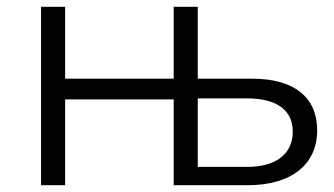

<svg xmlns="http://www.w3.org/2000/svg" viewBox="-20 -546 984 566"><path d="M563 -314V-526H492V-314H172V-526H101V0H172V-253H492V0H710C839 0 915 -61 915 -162C915 -260 846 -314 724 -314ZM563 -54V-256H708C795 -256 843 -222 843 -158C843 -92 794 -54 708 -54Z"/></svg>

Font: Talent
Style: Regular
Weight: 400
Designer: Mike Powis
Version: Version 1.001;hotconv 1.0.109;makeotfexe 2.5.65596